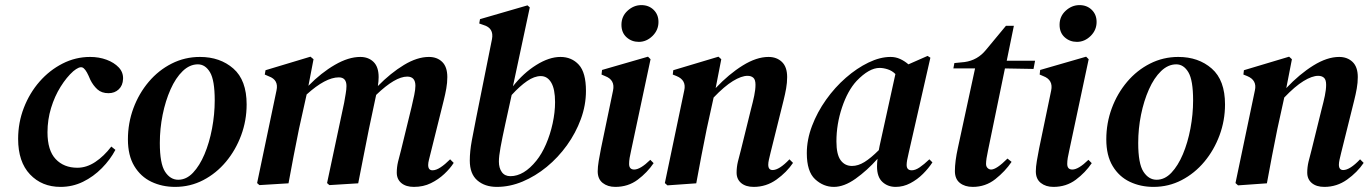

<svg xmlns="http://www.w3.org/2000/svg" viewBox="-20 -718 5369 752"><path d="M217 14Q144 14 97.5 -35Q51 -84 51 -174Q51 -238 73.5 -296Q96 -354 135 -398.5Q174 -443 225 -469Q276 -495 333 -495Q368 -495 397.5 -484Q427 -473 445 -454Q463 -435 462 -409Q461 -383 445 -368Q429 -353 405 -353Q378 -353 361.5 -368Q345 -383 334 -405L327 -421Q314 -450 302 -454Q290 -458 267 -439Q241 -416 217.5 -378.5Q194 -341 180 -295Q166 -249 166 -200Q166 -129 198 -95Q230 -61 283 -61Q319 -61 353 -83.5Q387 -106 416 -144L432 -131Q412 -93 379 -59.5Q346 -26 305 -6Q264 14 217 14Z M666 14Q615 14 573 -6Q531 -26 506 -67.5Q481 -109 481 -172Q481 -236 502.5 -294Q524 -352 562.5 -397.5Q601 -443 652.5 -469Q704 -495 763 -495Q842 -495 894 -449.5Q946 -404 946 -309Q946 -246 924.5 -188Q903 -130 865 -84.5Q827 -39 776 -12.5Q725 14 666 14ZM678 -14Q710 -14 736 -41.5Q762 -69 781 -114Q800 -159 810.5 -214.5Q821 -270 821 -325Q821 -404 802.5 -435Q784 -466 755 -466Q723 -466 695.5 -439.5Q668 -413 648 -368Q628 -323 617 -268.5Q606 -214 606 -158Q606 -77 626.5 -45.5Q647 -14 678 -14Z M1110 0 996 7 987 -1 1063 -364Q1072 -405 1033 -419L1017 -426L1020 -443L1196 -496L1208 -486L1188 -382Q1238 -433 1291.5 -464Q1345 -495 1391 -495Q1423 -495 1443 -475.5Q1463 -456 1463 -416Q1463 -400 1460 -381Q1510 -432 1562 -463.5Q1614 -495 1660 -495Q1692 -495 1712 -475.5Q1732 -456 1732 -416Q1732 -394 1728 -371.5Q1724 -349 1718 -325L1667 -120Q1663 -104 1660 -92Q1657 -80 1657 -72Q1657 -51 1674 -51Q1688 -51 1705.5 -62.5Q1723 -74 1743 -94L1757 -80Q1743 -58 1720 -36.5Q1697 -15 1667.5 -0.5Q1638 14 1601 14Q1570 14 1552 -1Q1534 -16 1534 -42Q1534 -63 1539 -84.5Q1544 -106 1551 -131L1592 -299Q1598 -324 1602.5 -346Q1607 -368 1607 -382Q1607 -418 1575 -418Q1528 -418 1454 -347L1453 -345L1425 -213Q1414 -160 1404 -107Q1394 -54 1383 0L1270 7L1261 -1L1328 -316Q1331 -334 1334 -351Q1337 -368 1337 -381Q1337 -415 1307 -415Q1255 -415 1181 -348L1151 -213Q1140 -160 1130 -107Q1120 -54 1110 0Z M1926 14Q1879 14 1849.5 -11.5Q1820 -37 1820 -89Q1820 -125 1828 -168Q1836 -211 1845 -256L1907 -565Q1915 -608 1874 -620L1857 -626L1860 -643L2046 -697L2055 -689L1989 -380Q2030 -432 2080.5 -463.5Q2131 -495 2175 -495Q2219 -495 2247 -464.5Q2275 -434 2275 -362Q2275 -306 2255 -251.5Q2235 -197 2200.5 -149Q2166 -101 2121.5 -64.5Q2077 -28 2027 -7Q1977 14 1926 14ZM1934 -85Q1934 -60 1945.5 -44Q1957 -28 1979 -28Q2032 -28 2081 -89Q2102 -115 2118.5 -153Q2135 -191 2144.5 -234.5Q2154 -278 2154 -318Q2154 -369 2139 -394.5Q2124 -420 2098 -420Q2073 -420 2044.5 -400.5Q2016 -381 1984 -346L1959 -232Q1947 -177 1940.5 -141.5Q1934 -106 1934 -85Z M2482 -554Q2454 -554 2434 -572Q2414 -590 2414 -621Q2414 -654 2438 -676Q2462 -698 2492 -698Q2521 -698 2540 -679.5Q2559 -661 2559 -632Q2559 -600 2535.5 -577Q2512 -554 2482 -554ZM2390 14Q2360 14 2340.5 -1.5Q2321 -17 2321 -47Q2321 -64 2325 -88Q2329 -112 2334 -137L2381 -363Q2390 -405 2350 -420L2336 -426L2338 -444L2518 -496L2528 -486L2452 -129Q2448 -112 2446 -99.5Q2444 -87 2444 -76Q2444 -54 2464 -54Q2488 -54 2527 -92L2540 -79Q2515 -42 2477.5 -14Q2440 14 2390 14Z M2594 8 2584 -1 2660 -364Q2669 -404 2630 -420L2615 -426L2617 -443L2794 -496L2805 -486L2783 -373Q2835 -428 2889 -461.5Q2943 -495 2990 -495Q3022 -495 3042.5 -475.5Q3063 -456 3063 -416Q3063 -394 3059 -371.5Q3055 -349 3049 -325L2998 -120Q2994 -104 2991.5 -92.5Q2989 -81 2989 -73Q2989 -52 3006 -52Q3032 -52 3072 -94L3086 -80Q3061 -43 3021 -14.5Q2981 14 2932 14Q2901 14 2883 -1Q2865 -16 2865 -42Q2865 -63 2870 -84.5Q2875 -106 2882 -131L2921 -289Q2929 -319 2934 -343Q2939 -367 2939 -386Q2939 -406 2930.5 -413.5Q2922 -421 2908 -421Q2884 -421 2850.5 -400.5Q2817 -380 2775 -336L2748 -213Q2737 -160 2727 -107Q2717 -54 2707 0Z M3246 14Q3205 14 3172.5 -16Q3140 -46 3140 -118Q3140 -171 3160.5 -225Q3181 -279 3215.5 -327.5Q3250 -376 3293 -413.5Q3336 -451 3381.5 -473Q3427 -495 3468 -495Q3488 -495 3505.5 -487Q3523 -479 3538 -466L3613 -499L3624 -492L3539 -119Q3531 -87 3531 -72Q3531 -51 3551 -51Q3565 -51 3582 -62.5Q3599 -74 3620 -94L3632 -82Q3617 -59 3595 -37Q3573 -15 3545.5 -0.5Q3518 14 3488 14Q3457 14 3436 -5.5Q3415 -25 3415 -66Q3415 -80 3417 -96Q3376 -50 3331 -18Q3286 14 3246 14ZM3256 -164Q3256 -113 3272.5 -90.5Q3289 -68 3317 -68Q3341 -68 3366 -83.5Q3391 -99 3422 -130Q3423 -136 3425 -146L3487 -428Q3474 -441 3457 -446.5Q3440 -452 3425 -452Q3384 -452 3335 -401Q3300 -363 3278 -297.5Q3256 -232 3256 -164Z M3790 14Q3759 14 3739.5 -1.5Q3720 -17 3720 -48Q3720 -86 3732 -140L3799 -450H3714L3718 -471L3758 -475Q3809 -482 3842 -523L3920 -617H3951L3923 -480H4034L4028 -448L3916 -450L3850 -130Q3846 -112 3844 -98.5Q3842 -85 3842 -76Q3842 -66 3848 -60Q3854 -54 3862 -54Q3883 -54 3926 -97L3942 -84Q3917 -47 3878.5 -16.5Q3840 14 3790 14Z M4198 -554Q4170 -554 4150 -572Q4130 -590 4130 -621Q4130 -654 4154 -676Q4178 -698 4208 -698Q4237 -698 4256 -679.5Q4275 -661 4275 -632Q4275 -600 4251.5 -577Q4228 -554 4198 -554ZM4106 14Q4076 14 4056.5 -1.5Q4037 -17 4037 -47Q4037 -64 4041 -88Q4045 -112 4050 -137L4097 -363Q4106 -405 4066 -420L4052 -426L4054 -444L4234 -496L4244 -486L4168 -129Q4164 -112 4162 -99.5Q4160 -87 4160 -76Q4160 -54 4180 -54Q4204 -54 4243 -92L4256 -79Q4231 -42 4193.5 -14Q4156 14 4106 14Z M4498 14Q4447 14 4405 -6Q4363 -26 4338 -67.5Q4313 -109 4313 -172Q4313 -236 4334.5 -294Q4356 -352 4394.5 -397.5Q4433 -443 4484.5 -469Q4536 -495 4595 -495Q4674 -495 4726 -449.5Q4778 -404 4778 -309Q4778 -246 4756.5 -188Q4735 -130 4697 -84.5Q4659 -39 4608 -12.5Q4557 14 4498 14ZM4510 -14Q4542 -14 4568 -41.5Q4594 -69 4613 -114Q4632 -159 4642.5 -214.5Q4653 -270 4653 -325Q4653 -404 4634.5 -435Q4616 -466 4587 -466Q4555 -466 4527.5 -439.5Q4500 -413 4480 -368Q4460 -323 4449 -268.5Q4438 -214 4438 -158Q4438 -77 4458.5 -45.5Q4479 -14 4510 -14Z M4829 8 4819 -1 4895 -364Q4904 -404 4865 -420L4850 -426L4852 -443L5029 -496L5040 -486L5018 -373Q5070 -428 5124 -461.5Q5178 -495 5225 -495Q5257 -495 5277.5 -475.5Q5298 -456 5298 -416Q5298 -394 5294 -371.5Q5290 -349 5284 -325L5233 -120Q5229 -104 5226.5 -92.5Q5224 -81 5224 -73Q5224 -52 5241 -52Q5267 -52 5307 -94L5321 -80Q5296 -43 5256 -14.5Q5216 14 5167 14Q5136 14 5118 -1Q5100 -16 5100 -42Q5100 -63 5105 -84.5Q5110 -106 5117 -131L5156 -289Q5164 -319 5169 -343Q5174 -367 5174 -386Q5174 -406 5165.5 -413.5Q5157 -421 5143 -421Q5119 -421 5085.5 -400.5Q5052 -380 5010 -336L4983 -213Q4972 -160 4962 -107Q4952 -54 4942 0Z"/></svg>

Font: DeepMind Serif Text
Style: Italic
Weight: 400
Italic angle: -12°
Designer: Frank Grießhammer / Modifications: Colophon Foundry
Foundry: Colophon Foundry
Version: Version 5.003; ttfautohint (v1.8.2)